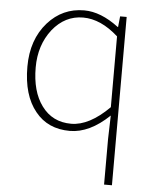

<svg xmlns="http://www.w3.org/2000/svg" viewBox="-55 -586 704 875"><g transform="rotate(5 297.5 -148.5)"><path d="M454 35 457 -73Q367 13 277 13Q176 13 119 -58Q59 -131 59 -262Q59 -386 129 -465Q196 -540 295 -540Q371 -540 453 -478H455L460 -527H490V243H454ZM454 -111V-435Q374 -507 293 -507Q210 -507 153 -436Q97 -364 97 -262Q97 -152 145 -87Q194 -20 280 -20Q363 -20 454 -111Z"/></g></svg>

Font: Noto Sans CJK TC Thin
Style: Regular
Weight: 250
Designer: Ryoko NISHIZUKA ???? (kana & ideographs); Paul D. Hunt (Latin, Greek & Cyrillic); Wenlong ZHANG ??? (bopomofo); Sandoll 
Foundry: Adobe Systems Incorporated
Version: Version 1.004 January 19, 2016